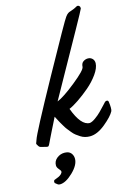

<svg xmlns="http://www.w3.org/2000/svg" viewBox="-161 -783 740 1087"><g transform="rotate(-15 209.5 -239.5)"><path d="M438 -144Q440.9 -125 440.9 -109.9Q440.9 -94.7 438 -88.9Q423.8 -61.5 376 -22.2Q328.1 17.1 285.2 17.1Q270.5 17.1 256.8 13.4Q243.2 9.8 230.7 1.7Q218.3 -6.3 208 -14.2Q197.8 -22 187 -35.4Q176.3 -48.8 169.2 -57.6Q162.1 -66.4 153.1 -82Q144 -97.7 140.1 -104.2Q136.2 -110.8 128.7 -125.7Q121.1 -140.6 120.1 -142.1Q111.3 -124 100.6 -103Q89.8 -82 81.1 -64Q72.3 -45.9 64.9 -31Q57.6 -16.1 53 -6.3Q48.3 3.4 47.9 3.9Q44.4 11.7 38.1 11.7Q33.2 11.7 21.7 8.3Q10.3 4.9 6.8 4.9Q2.4 4.4 -0.7 2.9Q-3.9 1.5 -5.9 0.5Q-7.8 -0.5 -10.3 -3.4Q-12.7 -6.3 -13.4 -7.6Q-14.2 -8.8 -16.6 -13.2Q-19 -17.6 -20 -19Q-20.5 -19.5 -20.5 -21Q-20.5 -22.5 -19.5 -25.1Q-18.6 -27.8 -16.6 -32.5Q-14.6 -37.1 -13.2 -42Q-2.9 -76.7 158.2 -368.2Q319.3 -659.7 330.1 -671.9Q334.5 -677.7 338.1 -681.9Q341.8 -686 346.4 -689Q351.1 -691.9 353.3 -692.9Q355.5 -693.8 362.1 -696Q368.7 -698.2 371.1 -699.2Q382.8 -703.1 390.6 -707.3Q398.4 -711.4 401.4 -713.1Q404.3 -714.8 407.7 -714.8Q413.6 -714.8 417.7 -710.4Q421.9 -706.1 421.9 -699.2V-695.8Q420.4 -689.9 361.8 -584.7Q303.2 -479.5 236.6 -360.8Q169.9 -242.2 158.7 -221.2Q196.8 -236.3 271 -295.9Q345.2 -355.5 345.7 -374Q346.7 -394.5 359.4 -403.3Q372.1 -412.1 386.7 -412.1Q401.9 -412.1 412.4 -402.1Q422.9 -392.1 422.9 -375Q421.9 -346.7 397 -311.8Q372.1 -276.9 337.4 -247.3Q302.7 -217.8 269 -195.1Q235.4 -172.4 212.9 -163.1Q252.4 -56.2 303.7 -56.2Q317.9 -58.1 337.6 -72.3Q357.4 -86.4 372.3 -101.6Q387.2 -116.7 401.4 -132.1Q415.5 -147.5 417 -148.9Q421.9 -153.3 427.7 -153.3Q437 -153.3 438 -144ZM169.9 117.2Q169.9 153.8 127.2 194.8Q84.5 235.8 50.3 235.8Q41 235.8 34.9 230Q28.8 224.1 27.3 223.6Q22 222.2 22 213.9Q22 207 26.4 203.6Q26.9 203.1 35.6 200Q44.4 196.8 53 192.9Q61.5 189 69.1 181.9Q76.7 174.8 76.7 167Q76.7 161.6 66.2 149.9Q55.7 138.2 55.7 126.5Q55.7 101.1 75.7 85.2Q95.7 69.3 120.1 69.3Q146 69.3 158 83.5Q169.9 97.7 169.9 117.2Z"/></g></svg>

Font: Yellowtail
Style: Regular
Weight: 400
Designer: Astigmatic (AOETI)
Foundry: Astigmatic (AOETI)
Version: Version 1.000